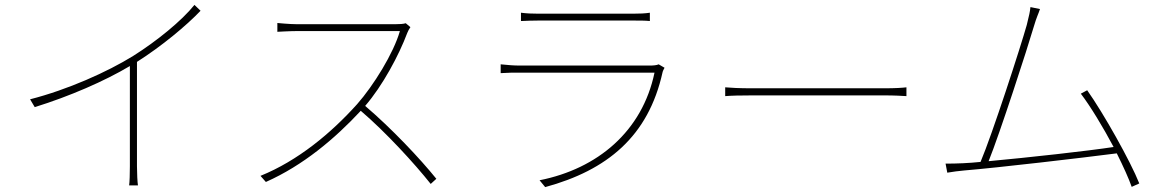

<svg xmlns="http://www.w3.org/2000/svg" viewBox="-20 -742 4760 785"><path d="M775 -722C723 -657 621 -574 524 -513C419 -448 256 -375 103 -336L122 -304C264 -348 409 -411 511 -472V-62C511 -33 510 3 508 16H544C542 3 540 -33 540 -62V-489C641 -553 743 -638 800 -698Z M1639 -647C1629 -644 1615 -643 1595 -643H1195C1164 -643 1114 -648 1114 -648V-612C1114 -612 1166 -615 1195 -615H1615C1589 -524 1507 -392 1440 -316C1333 -197 1198 -85 1045 -23L1067 2C1220 -66 1349 -175 1455 -289C1558 -201 1675 -73 1741 10L1764 -11C1697 -94 1581 -217 1473 -309C1544 -391 1611 -516 1645 -607C1647 -613 1654 -626 1658 -631Z M2673 -479C2665 -475 2650 -474 2637 -474H2103C2081 -474 2056 -476 2027 -479V-443C2056 -445 2081 -445 2103 -445H2656C2606 -205 2423 -52 2186 -5L2209 23C2462 -46 2631 -184 2689 -447C2690 -452 2694 -459 2697 -465ZM2110 -656C2134 -657 2155 -658 2182 -658H2566C2596 -658 2617 -658 2637 -656V-690C2617 -687 2597 -686 2567 -686H2182C2154 -686 2134 -687 2110 -690Z M2945 -349C2969 -351 3006 -352 3058 -352H3593C3638 -352 3670 -350 3686 -349V-385C3669 -383 3643 -381 3592 -381H3058C3000 -381 2968 -383 2945 -385Z M4638 8C4602 -83 4491 -280 4425 -373L4399 -359C4438 -308 4490 -222 4533 -141C4429 -125 4185 -98 4022 -83C4066 -191 4182 -548 4207 -634C4218 -672 4226 -686 4232 -705L4193 -713C4191 -694 4188 -680 4178 -640C4153 -551 4036 -190 3989 -80C3941 -75 3894 -73 3846 -73L3853 -36C3878 -40 3898 -43 3922 -45C4057 -56 4407 -97 4546 -115C4573 -61 4595 -12 4607 22Z"/></svg>

Font: Kinto Sans Thin
Style: Regular
Weight: 100
Designer: Authors: Ryoko NISHIZUKA  (kana & ideographs); Paul D. Hunt (Latin, Greek & Cyrillic); Wenlong ZHANG  (bopomofo); Sandol
Foundry: Adobe Systems Incorporated, ookami Inc.
Version: Version 0.001